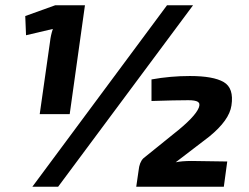

<svg xmlns="http://www.w3.org/2000/svg" viewBox="-20 -710 948 730"><path d="M245 -276H131L170 -550Q173 -577 181 -600L79 -576L76 -649L190 -690H303ZM201 0H103L615 -690H714ZM556 -326V-408Q628 -421 702 -421Q791 -421 830.5 -398Q870 -375 860 -309Q852 -253 776 -191L648 -93Q671 -98 709 -98L844 -96L831 0H498L507 -62Q510 -93 525 -108L639 -200Q722 -265 736 -301Q742 -317 732 -323Q722 -329 696 -329Q648 -329 556 -326Z"/></svg>

Font: Exo 2.0
Style: Bold Italic
Weight: 700
Italic angle: -8°
Designer: Natanael Gama
Version: Version 1.001;PS 001.001;hotconv 1.0.70;makeotf.lib2.5.58329